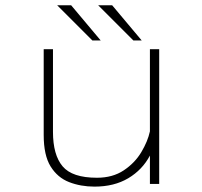

<svg xmlns="http://www.w3.org/2000/svg" viewBox="-20 -684 750 714"><path d="M331.5 10Q280 10 237 -6.8Q194 -23.5 168.2 -65Q142.5 -106.5 142.5 -182V-501H177V-193.5Q177 -108 212.8 -65.5Q248.5 -23 340.5 -23Q399 -23 440.2 -50.5Q481.5 -78 505.5 -118.2Q529.5 -158.5 537.5 -195.5V-501H572V0H537.5V-105.5Q509.5 -52.5 457 -21.2Q404.5 10 331.5 10ZM507 -533.5H476L345 -664.5H397ZM354.5 -533.5H323.5L192.5 -664.5H244.5Z"/></svg>

Font: League Mono Thin
Style: Regular
Weight: 100
Width: 6
Designer: Tyler Finck
Foundry: The League of Moveable Type / Tyler Finck
Version: Version 2.300;RELEASE